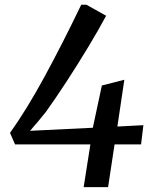

<svg xmlns="http://www.w3.org/2000/svg" viewBox="-20 -766 631 786"><path d="M322.5 0 350 -175H41.5L21 -222Q88.5 -316.5 161.8 -451Q235 -585.5 312.5 -746.5H334L414.5 -701.5Q384 -644.5 341.8 -574.5Q299.5 -504.5 254 -434.5Q208.5 -364.5 168 -308Q153.5 -289.5 136.8 -269.8Q120 -250 103 -230.5L360 -243L397 -416L489 -439.5L460.5 -248L567 -253.5L557.5 -175H449L422.5 0Z"/></svg>

Font: Merriweather
Style: Italic
Weight: 400
Italic angle: -7.8°
Designer: Eben Sorkin
Foundry: Eben Sorkin
Version: Version 2.100